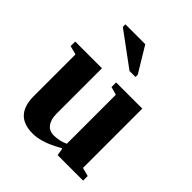

<svg xmlns="http://www.w3.org/2000/svg" viewBox="-197 -816 950 950"><g transform="rotate(45 278.0 -341.5)"><path d="M344.2 -40 311 -22.9Q242.7 12.2 188 12.2Q61 12.2 61 -123V-415L15.1 -426.8V-459H202.1V-142.1Q202.1 -101.1 219.5 -78.1Q236.8 -55.2 269 -55.2Q306.2 -55.2 343.3 -71.8V-415L301.3 -426.8V-459H484.4V-43.9L529.3 -32.2V0H351.1ZM308.1 -545.9 130.4 -676.8V-694.8H269.5L350.1 -561.5V-545.9Z"/></g></svg>

Font: Tinos
Style: Bold
Weight: 700
Designer: Steve Matteson
Foundry: Monotype Imaging Inc.
Version: Version 1.23